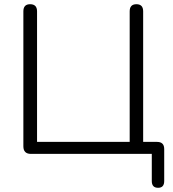

<svg xmlns="http://www.w3.org/2000/svg" viewBox="-20 -731 823 912"><path d="M731 161Q701 161 701 129V0H127Q91 0 91 -36V-677Q91 -711 123 -711Q156 -711 156 -677V-57H596V-677Q596 -711 628 -711Q660 -711 660 -677V-57H726Q760 -57 760 -23V129Q760 161 731 161Z"/></svg>

Font: Chiron GoRound TC L
Style: Regular
Weight: 300
Designer: Ryoko NISHIZUKA 西塚涼子 (kana, bopomofo & ideographs); Paul D. Hunt (Latin, Greek & Cyrillic); Sandoll Communications 산돌커뮤니
Foundry: Adobe
Version: Version 1.000;hotconv 1.1.1;makeotfexe 2.6.0